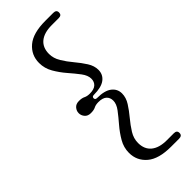

<svg xmlns="http://www.w3.org/2000/svg" viewBox="-280 -774 937 937"><g transform="rotate(-45 188.5 -306.0)"><path d="M172 -306Q172 -295 185 -295Q236.5 -295 261.8 -275.5Q287 -256 287 -224.5Q287 -196 269.5 -168.5Q252 -141 229 -113.5Q206 -86 188.5 -57.8Q171 -29.5 171 1.5Q171 45 199.2 68.2Q227.5 91.5 280 91.5H328.5Q349 91.5 349 110Q349 128.5 327.5 128.5H272.5Q187.5 128.5 146.5 93.5Q105.5 58.5 105.5 4.5Q105.5 -32.5 124.5 -65.2Q143.5 -98 168.5 -127Q193.5 -156 212.8 -181.5Q232 -207 232 -230Q232 -251.5 218 -264Q204 -276.5 175.5 -276.5Q156.5 -276.5 144.5 -270.2Q132.5 -264 112 -264Q91 -264 80 -277Q69 -290 69 -306Q69 -321.5 80 -334.5Q91 -347.5 112 -347.5Q132.5 -347.5 144.5 -341.2Q156.5 -335 175.5 -335Q204 -335 218 -347.5Q232 -360 232 -381.5Q232 -404.5 212.8 -430Q193.5 -455.5 168.5 -484.2Q143.5 -513 124.5 -545.8Q105.5 -578.5 105.5 -616Q105.5 -670.5 146.5 -705.2Q187.5 -740 272.5 -740H327.5Q349 -740 349 -721.5Q349 -703 328.5 -703H280Q227.5 -703 199.2 -679.8Q171 -656.5 171 -613Q171 -582.5 188.5 -553.8Q206 -525 229 -497.8Q252 -470.5 269.5 -443Q287 -415.5 287 -387.5Q287 -355 261.8 -336Q236.5 -317 185 -317Q172 -317 172 -306Z"/></g></svg>

Font: Fraunces 9pt Soft Light
Style: Regular
Weight: 300
Version: Version 1.000;[0bf87f6ff]